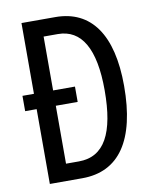

<svg xmlns="http://www.w3.org/2000/svg" viewBox="-81 -777 678 839"><g transform="rotate(-10 258.0 -357.0)"><path d="M222 -714H72V-400H21V-332H72V0H216C380 0 466 -125 466 -366C466 -593 381 -714 222 -714ZM220 -639C325 -639 379 -546 379 -362C379 -172 328 -75 214 -75H157V-332H254V-400H157V-639Z"/></g></svg>

Font: Noto Sans Sinhala UI ExtraCondensed
Style: Regular
Weight: 400
Width: 2
Designer: Jelle Bosma - Monotype Design Team
Foundry: Monotype Imaging Inc.
Version: Version 2.006